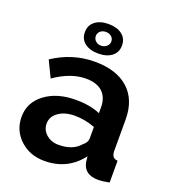

<svg xmlns="http://www.w3.org/2000/svg" viewBox="-135 -831 844 943"><g transform="rotate(20 287.0 -360.0)"><path d="M204 10Q127 10 76 -37.5Q25 -85 25 -156Q25 -231 87.5 -278Q150 -325 248 -325Q324 -325 376 -302V-332Q376 -384 346 -412Q316 -440 259 -440Q180 -440 95 -381L54 -466Q155 -533 272 -533Q385 -533 447.5 -477Q510 -421 510 -317V-154Q510 -115 542 -114V0Q508 7 483 7Q411 7 399 -55L396 -84Q324 10 204 10ZM242 -88Q317 -88 354 -132Q376 -149 376 -170V-230Q323 -250 270 -250Q218 -250 185 -226.5Q152 -203 152 -167Q152 -133 178 -110.5Q204 -88 242 -88ZM201.5 -596.5Q175 -617 175 -653Q175 -689 201.5 -709.5Q228 -730 272 -730Q316 -730 342.5 -709.5Q369 -689 369 -653Q369 -617 342.5 -596.5Q316 -576 272 -576Q228 -576 201.5 -596.5ZM272 -689Q255 -689 243.5 -679Q232 -669 232 -653Q232 -638 243.5 -627.5Q255 -617 272 -617Q288 -617 300.5 -627.5Q313 -638 313 -653Q313 -669 301.5 -679Q290 -689 272 -689Z"/></g></svg>

Font: Raleway
Style: Bold
Weight: 700
Designer: Matt McInerney, Pablo Impallari, Rodrigo Fuenzalida
Foundry: Matt McInerney, Pablo Impallari, Rodrigo Fuenzalida
Version: Version 3.000